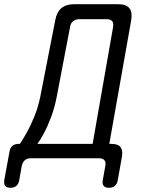

<svg xmlns="http://www.w3.org/2000/svg" viewBox="-88 -750 708 910"><path d="M-38 140Q-56 140 -63 131Q-70 122 -68 105L-43 -31Q-40 -50 -29 -59Q-18 -68 1 -68H6Q20 -88 39 -122Q58 -156 75.5 -199.5Q93 -243 103 -292L174 -655Q181 -693 203 -711.5Q225 -730 263 -730H472Q510 -730 525 -711.5Q540 -693 534 -655L430 -68H441Q471 -68 483 -53Q495 -38 490 -8L470 105Q467 122 456.5 131Q446 140 428 140Q411 140 403.5 131Q396 122 399 105L411 37Q415 19 407 9.5Q399 0 380 0H59Q40 0 29.5 9.5Q19 19 15 37L3 105Q0 122 -10.5 131Q-21 140 -38 140ZM448 -622Q451 -641 443.5 -650Q436 -659 418 -659H289Q271 -659 259 -650Q247 -641 244 -622L181 -292Q171 -240 154.5 -196Q138 -152 120.5 -119Q103 -86 89 -68H351Z"/></svg>

Font: Maple Mono Light
Style: Italic
Weight: 300
Italic angle: -10°
Monospace: yes
Designer: subframe7536
Version: Version 7.000